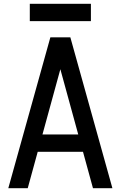

<svg xmlns="http://www.w3.org/2000/svg" viewBox="-20 -998 640 1018"><path d="M24 0 247 -800H353L576 0H473L300 -631L127 0ZM128 -193 152 -285H448L472 -193ZM138 -886V-978H462V-886Z"/></svg>

Font: Victor Mono Thin
Style: Regular
Weight: 100
Monospace: yes
Designer: Rune Bjørnerås
Version: Version 1.561;gftools[0.9.30]